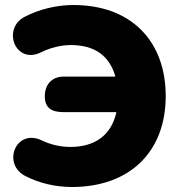

<svg xmlns="http://www.w3.org/2000/svg" viewBox="-20 -736 728 767"><path d="M267 11C501 11 642 -132 642 -352C642 -571 505 -716 273 -716C207 -716 136 -699 79 -669C-13 -623 40 -476 144 -527C180 -545 223 -556 263 -556C355 -556 417 -516 441 -430H234C185 -430 159 -396 159 -351C159 -305 186 -288 234 -288H445C425 -196 359 -149 261 -149C222 -149 181 -158 143 -177C40 -221 -12 -78 83 -32C137 -4 203 11 267 11Z"/></svg>

Font: Nunito Black
Style: Regular
Weight: 900
Designer: Vernon Adams
Foundry: Vernon Adams
Version: Version 3.602